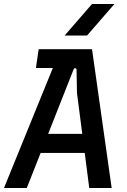

<svg xmlns="http://www.w3.org/2000/svg" viewBox="-35 -948 638 968"><path d="M-15 0 270 -700H429L528 0H415L353 -480L351 -595Q351 -603 345 -604Q339 -605 336 -598L100 0ZM144 -177 183 -273H406L417 -177ZM146 -605 160 -700H292L273 -605ZM291 -769 429 -928H542L404 -769Z"/></svg>

Font: Finlandica Medium
Style: Italic
Weight: 500
Italic angle: -8°
Designer: Niklas Ekholm, Juho Hiilivirta, Jaakko Suomalainen
Foundry: Helsinki Type Studio
Version: Version 1.063